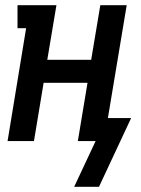

<svg xmlns="http://www.w3.org/2000/svg" viewBox="-20 -540 540 735"><path d="M359 175H264L346 0H278L315 -223H147L110 0H9L80 -432H47V-520H196L161 -311H329L364 -520H465L393 -88H482Z"/></svg>

Font: Iosevka Curly Slab Semibold
Style: Italic
Weight: 600
Italic angle: -9°
Monospace: yes
Designer: Belleve Invis
Foundry: Belleve Invis
Version: Version 22.1.2; ttfautohint (v1.8.4)